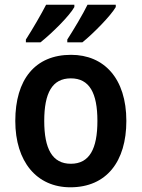

<svg xmlns="http://www.w3.org/2000/svg" viewBox="-20 -786 602 816"><path d="M472 -756V-766H352C333 -727 295 -663 266 -618V-606H330C375 -642 451 -719 472 -756ZM296 -756V-766H176C156 -727 119 -663 90 -618V-606H152C201 -645 275 -718 296 -756ZM517 -272C517 -453 422 -553 282 -553C129 -553 45 -448 45 -272C45 -99 136 10 279 10C433 10 517 -100 517 -272ZM168 -272C168 -391 202 -453 281 -453C360 -453 394 -391 394 -272C394 -153 360 -90 281 -90C202 -90 168 -154 168 -272Z"/></svg>

Font: Noto Sans Ethiopic SemiCondensed SemiBold
Style: Regular
Weight: 600
Width: 4
Designer: Monotype Design Team
Foundry: Monotype Imaging Inc.
Version: Version 2.102